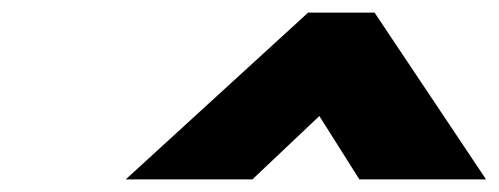

<svg xmlns="http://www.w3.org/2000/svg" viewBox="-20 -875 792 305"><path d="M550.9 -590H752.1L575 -855H469.5L179.7 -590H380.9L487.3 -690.7Z"/></svg>

Font: Hussar Nova
Style: 96
Weight: 700
Foundry: Cannot Into Space Fonts
Version: Version 0.99